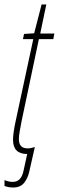

<svg xmlns="http://www.w3.org/2000/svg" viewBox="-43 -675 262 854"><path d="M15 159Q48 159 64.5 138Q81 117 87 89L112 -21Q94 -15 80 -15Q41 -15 41 -56Q41 -70 44.5 -90Q48 -110 53 -136L130 -501H194L199 -526H136L163 -655H142L109 -527L64 -524L59 -501H105L27 -138Q15 -83 15 -53Q15 10 78 10L62 83Q52 134 14 134Q-5 134 -23 126V152Q-6 159 15 159Z"/></svg>

Font: Noto Sans Display Condensed Thin
Style: Italic
Weight: 250
Width: 3
Italic angle: -12°
Designer: Monotype Design Team
Foundry: Monotype Imaging Inc.
Version: Version 1.900